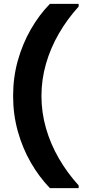

<svg xmlns="http://www.w3.org/2000/svg" viewBox="-20 -831 460 996"><path d="M239 145Q183 87 140 12.5Q97 -62 72.5 -149.5Q48 -237 48 -333Q48 -430 72.5 -517Q97 -604 140 -679Q183 -754 239 -811H388V-797Q329 -732 285.5 -657Q242 -582 218.5 -500Q195 -418 195 -333Q195 -248 218.5 -166Q242 -84 285.5 -9Q329 66 388 131V145Z"/></svg>

Font: DM Sans 9pt Black
Style: Regular
Weight: 900
Version: Version 4.004;gftools[0.9.30]